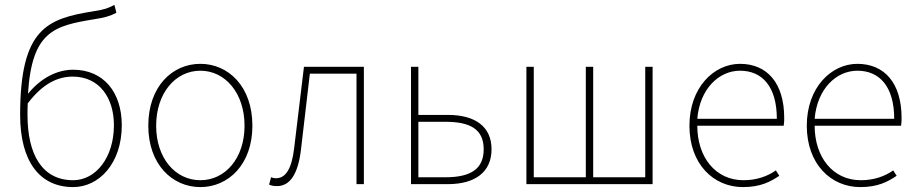

<svg xmlns="http://www.w3.org/2000/svg" viewBox="-20 -750 3730 782"><path d="M92 -282C92 -299 92 -314 93 -329C156 -412 218 -438 276 -438C386 -438 444 -350 444 -240C444 -108 370 -16 278 -16C152 -16 92 -120 92 -282ZM278 12C383 12 476 -84 476 -240C476 -374 402 -466 278 -466C212 -466 146 -432 94 -368C110 -624 201 -645 366 -672C404 -678 428 -684 454 -698L446 -730C418 -716 410 -712 360 -704C174 -674 62 -636 62 -282C62 -92 142 12 278 12Z M796 12C910 12 1008 -80 1008 -238C1008 -398 910 -490 796 -490C682 -490 584 -398 584 -238C584 -80 682 12 796 12ZM796 -16C694 -16 616 -106 616 -238C616 -370 694 -462 796 -462C898 -462 976 -370 976 -238C976 -106 898 -16 796 -16Z M1108 8C1160 8 1194 -39 1206 -142C1218 -245 1230 -347 1242 -450H1432V0H1462V-478H1218C1205 -367 1191 -257 1178 -146C1168 -63 1144 -24 1104 -24C1096 -24 1090 -26 1084 -28L1076 2C1086 6 1094 8 1108 8Z M1654 0H1804C1916 0 1982 -50 1982 -142C1982 -234 1916 -282 1804 -282H1684V-478H1654ZM1684 -28V-254H1794C1899 -254 1950 -221 1950 -142C1950 -63 1899 -28 1794 -28Z M2124 0H2638V-478H2608V-28H2396V-478H2366V-28H2154V-478H2124Z M3006 12C3078 12 3118 -10 3154 -34L3140 -56C3106 -32 3062 -16 3008 -16C2894 -16 2820 -110 2820 -238H3172C3174 -250 3174 -260 3174 -270C3174 -412 3104 -490 2994 -490C2888 -490 2788 -394 2788 -238C2788 -82 2886 12 3006 12ZM2820 -266C2830 -388 2908 -462 2994 -462C3084 -462 3144 -398 3144 -266Z M3484 12C3556 12 3596 -10 3632 -34L3618 -56C3584 -32 3540 -16 3486 -16C3372 -16 3298 -110 3298 -238H3650C3652 -250 3652 -260 3652 -270C3652 -412 3582 -490 3472 -490C3366 -490 3266 -394 3266 -238C3266 -82 3364 12 3484 12ZM3298 -266C3308 -388 3386 -462 3472 -462C3562 -462 3622 -398 3622 -266Z"/></svg>

Font: Source Sans Pro ExtraLight
Style: Regular
Weight: 200
Designer: Paul D. Hunt
Foundry: Adobe Systems Incorporated
Version: Version 3.006;hotconv 1.0.111;makeotfexe 2.5.65597